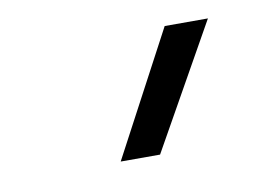

<svg xmlns="http://www.w3.org/2000/svg" viewBox="-37 -732 404 293"><g transform="rotate(-10 164.5 -586.0)"><path d="M130 -490H191L299 -682H232Z"/></g></svg>

Font: Gully Light
Style: Regular
Weight: 300
Designer: jaikishan Patel
Foundry: MagicType
Version: Version 1.000;Glyphs 3.2 (3242)